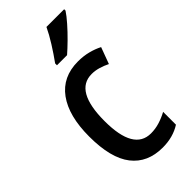

<svg xmlns="http://www.w3.org/2000/svg" viewBox="-244 -822 889 889"><g transform="rotate(-45 200.5 -378.0)"><path d="M250 10Q151 10 98 -58Q45 -126 45 -267Q45 -402 99 -476Q153 -550 254 -550Q290 -550 321 -542Q352 -534 377 -521L347 -440Q325 -451 302.5 -457.5Q280 -464 258 -464Q146 -464 146 -267Q146 -75 258 -75Q287 -75 314.5 -83.5Q342 -92 368 -106V-22Q318 10 250 10ZM380 -757Q367 -737 342 -708.5Q317 -680 289 -652.5Q261 -625 239 -606H173V-618Q199 -654 223.5 -693Q248 -732 264 -766H380Z"/></g></svg>

Font: Noto Sans Khmer Condensed Medium
Style: Regular
Weight: 500
Width: 3
Designer: Danh Hong and the Monotype Design Team
Foundry: Monotype Imaging Inc.
Version: Version 2.004; ttfautohint (v1.8.4.7-5d5b)